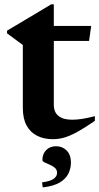

<svg xmlns="http://www.w3.org/2000/svg" viewBox="-20 -610 444 858"><path d="M220.5 -142Q220.5 -108.5 241.5 -91.8Q262.5 -75 302 -75Q323.5 -75 347.8 -78.8Q372 -82.5 404 -91V-70Q357.5 -38 325 -20.2Q292.5 -2.5 267.2 4.8Q242 12 216 12Q177 12 146.8 -2.8Q116.5 -17.5 99.2 -48.5Q82 -79.5 82 -128V-409L11.5 -461V-473Q19 -477.5 34.2 -486.5Q49.5 -495.5 70 -507.8Q90.5 -520 114 -534Q137.5 -548 162 -562.5Q186.5 -577 208.5 -590.5H220.5V-479ZM167.5 -427V-494H387.5L378 -427ZM168 205Q206.5 199.5 220.8 188.5Q235 177.5 235 162Q235 148.5 225.2 140Q215.5 131.5 202.2 126Q189 120.5 179.2 115.8Q169.5 111 169.5 105Q169.5 77.5 186.5 60.5Q203.5 43.5 231 43.5Q259 43.5 278 62.8Q297 82 297 117Q297 142 285.8 165.5Q274.5 189 247 205.5Q219.5 222 171 227.5Z"/></svg>

Font: Newsreader 60pt SemiBold
Style: Regular
Weight: 600
Designer: Hugues Gentile
Foundry: Production Type
Version: Version 1.003